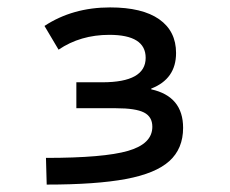

<svg xmlns="http://www.w3.org/2000/svg" viewBox="-20 -788 620 518"><path d="M106 -290 104 -362Q260 -362 325.5 -381Q391 -400 391 -446Q391 -473 368.5 -484.5Q346 -496 293 -496H186V-566H256Q373 -566 373 -632Q373 -694 275 -694Q197 -694 138 -654L100 -718Q176 -768 277 -768Q364 -768 409.5 -736Q455 -704 455 -645Q455 -575 388 -549V-547Q474 -528 474 -443Q474 -387 437 -353.5Q400 -320 319.5 -305Q239 -290 106 -290Z"/></svg>

Font: Sometype Mono Medium
Style: Regular
Weight: 500
Monospace: yes
Designer: Ryoichi Tsunekawa
Foundry: Dharma Type
Version: Version 1.000; ttfautohint (v1.8.3)